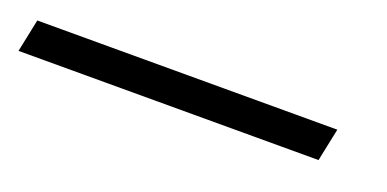

<svg xmlns="http://www.w3.org/2000/svg" viewBox="-55 -39 555 275"><g transform="rotate(20 223.0 99.0)"><path d="M-35.6 123.8 -25.2 73.7H432.1L421.7 123.8Z"/></g></svg>

Font: Source Sans 3 VF
Style: Italic
Weight: 200
Italic angle: -11°
Designer: Paul D. Hunt
Foundry: Adobe Systems Incorporated
Version: Version 3.042;hotconv 1.0.118;makeotfexe 2.5.65603